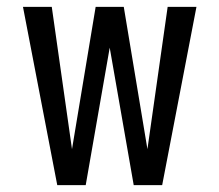

<svg xmlns="http://www.w3.org/2000/svg" viewBox="-20 -540 640 560"><path d="M147 0 47 -520H131L190 -105L259 -520H341L410 -105L469 -520H553L453 0H370L300 -401L230 0Z"/></svg>

Font: R Plex Mono
Style: Regular
Weight: 400
Monospace: yes
Designer: Belleve Invis
Foundry: Belleve Invis
Version: Version 31.8.0